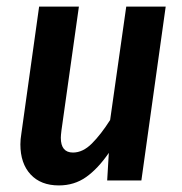

<svg xmlns="http://www.w3.org/2000/svg" viewBox="-20 -549 553 584"><path d="M42 -110Q42 -125 45 -143L99 -529H220L167 -153Q165 -137 165 -130Q165 -85 202 -85Q232 -85 259.5 -112.5Q287 -140 315 -184L364 -529H484L410 0H306L311 -84Q278 -36 242 -10.5Q206 15 159 15Q104 15 73 -18.5Q42 -52 42 -110Z"/></svg>

Font: Fira Sans Condensed Medium
Style: Italic
Weight: 500
Width: 3
Italic angle: -8°
Designer: bBox Type GmbH & Carrois Corporate GbR & Edenspiekermann AG
Foundry: bBox Type GmbH & Carrois Corporate GbR & Edenspiekermann AG
Version: Version 4.301